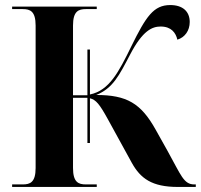

<svg xmlns="http://www.w3.org/2000/svg" viewBox="-20 -740 795 760"><path d="M28 0H363V-10H320C291 -10 269 -18 269 -75V-353H326V-174H336V-351C360 -345 374 -328 407 -268L502 -95C536 -34 581 0 684 0H755V-10H749C707 -10 697 -46 643 -143L596 -227C538 -331 482 -364 361 -364C427 -391 451 -440 495 -524C545 -620 583 -635 616 -635C658 -635 676 -610 682 -583C712 -592 731 -619 731 -653C731 -694 704 -720 654 -720C588 -720 558 -675 500 -557C450 -455 413 -382 336 -366V-544H326V-363H269V-639C269 -696 291 -704 320 -704H363V-714H28V-704H70C99 -704 121 -696 121 -639V-75C121 -18 99 -10 70 -10H28Z"/></svg>

Font: Noto Serif Display
Style: Bold
Weight: 700
Designer: Monotype Design Team
Foundry: Monotype Imaging Inc.
Version: Version 2.009